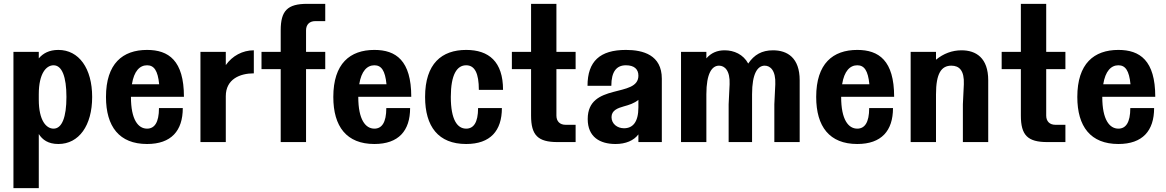

<svg xmlns="http://www.w3.org/2000/svg" viewBox="-20 -740 6073 1000"><path d="M50 240H182V-42C201 -12 231 10 284 10C391 10 460 -86 460 -235C460 -384 391 -480 284 -480C236 -480 204 -462 182 -436V-470H50ZM326 -235C326 -130 303 -70 259 -70C221 -70 182 -112 182 -221V-249C182 -358 221 -400 259 -400C303 -400 326 -340 326 -235Z M746 10C872 10 932 -59 932 -177H808C808 -101 784 -70 746 -70C700 -70 662 -116 662 -235V-236H938C938 -425 858 -480 746 -480C619 -480 532 -409 532 -235C532 -81 601 10 746 10ZM667 -301C678 -370 708 -400 746 -400C782 -400 802 -373 809 -301Z M1024 0H1156V-239C1156 -328 1230 -358 1302 -358V-478C1243 -478 1190 -449 1156 -401V-470H1024Z M1442 0H1574V-380H1674V-470H1574V-582C1574 -612 1592 -630 1622 -630H1674V-720H1580C1477 -720 1442 -684 1442 -582V-470H1342V-380H1442Z M1930 10C2056 10 2116 -59 2116 -177H1992C1992 -101 1968 -70 1930 -70C1884 -70 1846 -116 1846 -235V-236H2122C2122 -425 2042 -480 1930 -480C1803 -480 1716 -409 1716 -235C1716 -81 1785 10 1930 10ZM1851 -301C1862 -370 1892 -400 1930 -400C1966 -400 1986 -373 1993 -301Z M2408 10C2534 10 2594 -59 2594 -177H2470C2470 -101 2446 -70 2408 -70C2362 -70 2328 -116 2328 -235C2328 -352 2360 -400 2408 -400C2453 -400 2474 -358 2474 -272H2600C2600 -419 2526 -480 2408 -480C2281 -480 2194 -409 2194 -235C2194 -81 2263 10 2408 10Z M2746 -138C2746 -36 2781 0 2884 0H2978V-90H2926C2896 -90 2878 -108 2878 -138V-380H2978V-470H2878V-720H2746V-470H2646V-380H2746Z M3041 -120C3041 -26 3105 10 3186 10C3239 10 3281 -8 3305 -40V0H3427V-330C3427 -454 3329 -480 3240 -480C3105 -480 3040 -421 3040 -293H3164C3164 -367 3191 -400 3240 -400C3283 -400 3305 -380 3305 -346C3305 -228 3041 -312 3041 -120ZM3230 -72C3195 -72 3165 -95 3165 -130C3165 -165 3197 -177 3229 -186C3255 -193 3284 -202 3305 -220V-181C3305 -103 3275 -72 3230 -72Z M3527 0H3659V-249C3659 -358 3688 -398 3725 -398C3754 -398 3783 -373 3780 -301L3775 -197V0H3897V-249C3897 -358 3926 -398 3963 -398C3992 -398 4021 -373 4018 -301L4013 -197V0H4145V-322C4145 -439 4081 -478 4006 -478C3948 -478 3908 -455 3877 -409C3851 -457 3803 -478 3754 -478C3716 -478 3684 -465 3659 -436V-470H3527Z M4445 10C4571 10 4631 -59 4631 -177H4507C4507 -101 4483 -70 4445 -70C4399 -70 4361 -116 4361 -235V-236H4637C4637 -425 4557 -480 4445 -480C4318 -480 4231 -409 4231 -235C4231 -81 4300 10 4445 10ZM4366 -301C4377 -370 4407 -400 4445 -400C4481 -400 4501 -373 4508 -301Z M4995 0H5127V-322C5127 -439 5063 -478 4988 -478C4939 -478 4894 -461 4855 -429V-470H4723V0H4855V-249C4855 -358 4883 -398 4935 -398C4976 -398 5003 -373 5000 -301L4995 -197Z M5297 -138C5297 -36 5332 0 5435 0H5529V-90H5477C5447 -90 5429 -108 5429 -138V-380H5529V-470H5429V-720H5297V-470H5197V-380H5297Z M5805 10C5931 10 5991 -59 5991 -177H5867C5867 -101 5843 -70 5805 -70C5759 -70 5721 -116 5721 -235V-236H5997C5997 -425 5917 -480 5805 -480C5678 -480 5591 -409 5591 -235C5591 -81 5660 10 5805 10ZM5726 -301C5737 -370 5767 -400 5805 -400C5841 -400 5861 -373 5868 -301Z"/></svg>

Font: Tanklager Original
Style: Regular
Weight: 400
Designer: Ariel Martín Pérez
Foundry: Tunera Type Foundry
Version: Version 1.000;Glyphs 3.3 (3310)